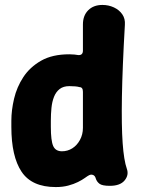

<svg xmlns="http://www.w3.org/2000/svg" viewBox="-20 -739 572 778"><path d="M206 19Q109 19 67.5 -43Q26 -105 26 -225V-250Q26 -292 37 -339Q48 -386 74.5 -426.5Q101 -467 146.5 -493Q192 -519 261 -519Q272 -519 281.5 -518Q291 -517 296 -516Q316 -514 316 -534V-640Q316 -676 337.5 -697.5Q359 -719 395 -719Q420 -719 441.5 -709Q463 -699 475.5 -681Q488 -663 486 -638Q476 -464 474 -346.5Q472 -229 477 -159Q482 -89 494 -55Q503 -30 485 -8Q467 14 425 14Q394 14 383 5.5Q372 -3 368 -16Q365 -27 357 -30Q349 -33 341 -29Q335 -26 324 -18Q313 -10 296 -1.5Q279 7 256.5 13Q234 19 206 19ZM231 -126Q254 -126 273 -138Q292 -150 304 -172Q316 -194 316 -221V-367Q316 -386 302 -386Q296 -388 285 -389Q274 -390 261 -390Q237 -390 222 -378.5Q207 -367 199 -347Q191 -327 188.5 -301.5Q186 -276 186 -250V-225Q186 -169 195.5 -147.5Q205 -126 231 -126Z"/></svg>

Font: Winky Sans
Style: Bold
Weight: 700
Designer: Simon Atzbach
Foundry: typofactur
Version: Version 1.205